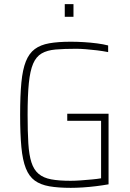

<svg xmlns="http://www.w3.org/2000/svg" viewBox="-20 -897 626 925"><path d="M321 8Q260 8 217.5 0.5Q175 -7 147.5 -27Q120 -47 104.5 -86Q89 -125 83 -188Q77 -251 77 -344Q77 -437 83 -499.5Q89 -562 104.5 -601Q120 -640 147.5 -660.5Q175 -681 217.5 -688.5Q260 -696 321 -696Q351 -696 384 -694Q417 -692 447.5 -688Q478 -684 501 -678V-646Q476 -651 447.5 -654.5Q419 -658 392.5 -660Q366 -662 347 -662Q289 -662 248 -658.5Q207 -655 180.5 -639.5Q154 -624 139.5 -590Q125 -556 119 -497Q113 -438 113 -344Q113 -263 116.5 -206.5Q120 -150 131.5 -114.5Q143 -79 166 -59.5Q189 -40 226.5 -33Q264 -26 320 -26Q342 -26 369.5 -28Q397 -30 423.5 -32.5Q450 -35 467 -38V-315H304V-349H503V-9Q475 -4 442.5 0Q410 4 378.5 6Q347 8 321 8ZM292 -816V-877H334V-816Z"/></svg>

Font: Saira SemiCondensed Thin
Style: Regular
Weight: 250
Width: 4
Designer: Hector Gatti with collaboration of the Omnibus-Type team
Foundry: Omnibus-Type
Version: Version 1.101